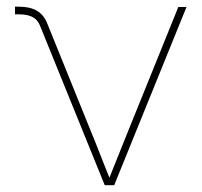

<svg xmlns="http://www.w3.org/2000/svg" viewBox="-20 -543 591 563"><path d="M287.1 0 96.7 -469.2Q89.4 -486.3 74.2 -493.7Q59.1 -501 35.6 -501H23.9V-523.4H35.6Q67.9 -523.4 88.1 -511.5Q108.4 -499.5 118.2 -475.1L244.1 -164.1Q259.3 -127.4 273.9 -89.6Q288.6 -51.8 303.7 -14.6H297.9Q313 -51.8 327.9 -89.4Q342.8 -127 357.9 -164.1L502.9 -522.5H526.9L314.9 0Z"/></svg>

Font: Inter 28pt Thin
Style: Regular
Weight: 250
Designer: Rasmus Andersson
Foundry: rsms
Version: Version 4.001;git-66647c0bb